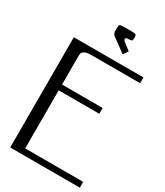

<svg xmlns="http://www.w3.org/2000/svg" viewBox="-242 -1099 1026 1194"><g transform="rotate(30 271.0 -501.5)"><path d="M244.6 -982.4Q244.6 -990.7 245.8 -994.1Q247.1 -997.6 253.9 -1000.2Q260.7 -1002.9 275.9 -1002.9H338.4Q349.6 -1002.9 356.4 -1001.5Q363.3 -1000 366 -996.3Q368.7 -992.7 369.1 -990.2Q369.6 -987.8 369.6 -982.4V-971.7Q369.6 -959.5 364.5 -955.3Q359.4 -951.2 338.4 -951.2Q320.8 -951.2 320.8 -940.4Q320.8 -934.1 329.1 -925.8L380.9 -886.2L357.9 -851.1L258.3 -923.8Q245.6 -935.1 244.6 -951.2ZM541.5 -791.5V-750H208.5Q194.3 -750 187.3 -749.8Q180.2 -749.5 168.5 -748.5Q156.7 -747.6 150.6 -744.9Q144.5 -742.2 137.7 -737.8Q130.9 -733.4 127.9 -726.1Q125 -718.8 125 -708.5V-500H416.5V-458.5H125V-41.5H541.5V0H41.5V-791.5Z"/></g></svg>

Font: Gputeks
Style: Regular
Weight: 500
Version: Version 0.9